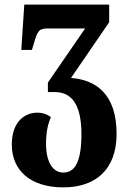

<svg xmlns="http://www.w3.org/2000/svg" viewBox="-20 -556 554 830"><path d="M254 254C392 254 484 178 484 23C484 -149 395 -211 287 -219L452 -460V-536H85L72 -340H118L127 -370C141 -417 146 -433 185 -433H348L187 -199V-158H216C289 -158 332 -106 332 24C332 141 305 190 254 190C206 190 179 141 179 65C179 11 189 -25 200 -49C187 -61 165 -69 141 -69C90 -69 31 -33 31 69C31 178 108 254 254 254Z"/></svg>

Font: Noto Serif Georgian ExtraCondensed ExtraBold
Style: Regular
Weight: 800
Width: 2
Designer: Monotype Design Team, Akaki Razmadze
Foundry: Google LLC
Version: Version 2.003